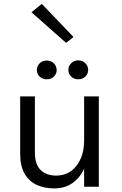

<svg xmlns="http://www.w3.org/2000/svg" viewBox="-20 -990 646 1018"><path d="M267 9Q215 9 174.2 -10Q133.5 -29 110.2 -69.5Q87 -110 87 -175V-479H165V-181Q165 -118 195.5 -88.5Q226 -59 278 -59Q345 -59 385.5 -111.2Q426 -163.5 426 -246V-479H504V0H426V-95.5Q403 -46 363 -18.5Q323 9 267 9ZM394.5 -569.5Q372.5 -569.5 357.5 -584Q342.5 -598.5 342.5 -619Q342.5 -640 357.8 -655Q373 -670 394.5 -670Q417 -670 432.2 -655Q447.5 -640 447.5 -619Q447.5 -598 432.2 -583.8Q417 -569.5 394.5 -569.5ZM227.5 -569.5Q206 -569.5 190.8 -583.2Q175.5 -597 175.5 -618Q175.5 -639 190 -654Q204.5 -669 227.5 -669Q251 -669 265.8 -654Q280.5 -639 280.5 -618Q280.5 -599 266 -584.2Q251.5 -569.5 227.5 -569.5ZM330.5 -762.5 147 -925 201.5 -969.5 369.5 -794Z"/></svg>

Font: Betina Sans
Style: Regular
Weight: 400
Designer: Jonathan Pinhorn (font) & Cristiano Sobral (main changes)
Version: Version 2.001;April 28, 2021;FontCreator 13.0.0.2655 32-bit;